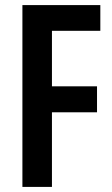

<svg xmlns="http://www.w3.org/2000/svg" viewBox="-20 -734 441 754"><path d="M184 0V-293H361V-395H184V-613H374V-714H68V0Z"/></svg>

Font: Noto Sans Devanagari ExtraCondensed SemiBold
Style: Regular
Weight: 600
Width: 2
Designer: Jelle Bosma - Monotype Design Team
Foundry: Monotype Imaging Inc.
Version: Version 2.004